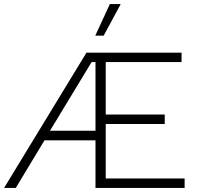

<svg xmlns="http://www.w3.org/2000/svg" viewBox="-21 -917 963 937"><path d="M515 -897H568L485 -743H444ZM495 -46H880V0H445V-232H196L56 0H-1L401 -660H865V-614H495V-358H783V-312H495ZM223 -279H445V-614H426Z"/></svg>

Font: Elaine Sans Light
Style: Regular
Weight: 300
Designer: Wei Huang
Foundry: Wei Huang
Version: Version 2.001;December 24, 2019;FontCreator 12.0.0.2547 64-b